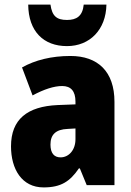

<svg xmlns="http://www.w3.org/2000/svg" viewBox="-20 -807 573 837"><path d="M444 -787H345C340 -736 313 -720 272 -720C227 -720 207 -737 200 -787H103C104 -670 170 -606 272 -606C371 -606 442 -677 444 -787ZM287 -563C204 -563 133 -545 76 -513L122 -391C172 -418 216 -432 251 -432C289 -432 309 -410 309 -364V-352L231 -349C99 -343 28 -287 28 -169C28 -70 75 10 170 10C246 10 285 -16 324 -73H328L358 0H479V-363C479 -496 406 -563 287 -563ZM275 -245 309 -247V-200C309 -153 280 -121 244 -121C216 -121 200 -139 200 -177C200 -220 223 -243 275 -245Z"/></svg>

Font: Noto Sans Devanagari UI Condensed Black
Style: Regular
Weight: 900
Width: 3
Designer: Jelle Bosma - Monotype Design Team
Foundry: Monotype Imaging Inc.
Version: Version 2.004